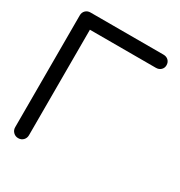

<svg xmlns="http://www.w3.org/2000/svg" viewBox="-182 -907 969 1034"><g transform="rotate(30 302.5 -390.5)"><path d="M81 0Q63 0 50.5 -12.5Q38 -25 38 -43V-738Q38 -757 50 -769Q62 -781 81 -781H534Q553 -781 565 -769.5Q577 -758 577 -739Q577 -722 565 -710.5Q553 -699 534 -699H124V-43Q124 -25 112 -12.5Q100 0 81 0Z"/></g></svg>

Font: Comfortaa Medium
Style: Regular
Weight: 500
Designer: Johan Aakerlund
Foundry: Johan Aakerlund
Version: Version 3.104; ttfautohint (v1.8.1.43-b0c9)